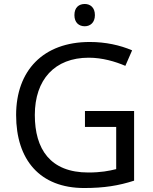

<svg xmlns="http://www.w3.org/2000/svg" viewBox="-20 -1001 768 965"><path d="M406 -981C377 -981 354 -964 354 -925C354 -887 377 -869 406 -869C433 -869 457 -887 457 -925C457 -964 433 -981 406 -981ZM407 -443V-363H564V-151C528 -142 487 -134 424 -134C232 -134 155 -252 155 -423C155 -601 255 -711 426 -711C494 -711 559 -692 610 -670L644 -748C583 -774 511 -790 431 -790C197 -790 61 -646 61 -423C61 -197 181 -56 403 -56C503 -56 577 -68 654 -93V-443Z"/></svg>

Font: Noto Sans Malayalam UI
Style: Regular
Weight: 400
Designer: Jelle Bosma - Monotype Design Team
Foundry: Monotype Imaging Inc.
Version: Version 2.104